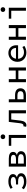

<svg xmlns="http://www.w3.org/2000/svg" viewBox="2704 -3582 891 6340"><g transform="rotate(-90 3150.0 -411.5)"><path d="M71 -72C152 -5 234 14 326 14C489 14 600 -49 600 -157C600 -237 547 -279 471 -298V-302C539 -327 572 -372 572 -429C572 -532 470 -581 324 -581C226 -581 152 -554 85 -505L126 -440C186 -482 238 -502 319 -502C422 -502 475 -475 475 -417C475 -364 421 -330 315 -330H229V-260H329C440 -260 501 -228 501 -166C501 -101 435 -66 317 -66C249 -66 180 -83 115 -137Z M820 -567V0H1092C1230 0 1328 -49 1328 -163C1328 -243 1272 -283 1206 -299V-302C1267 -320 1305 -361 1305 -423C1305 -527 1214 -567 1083 -567ZM1067 -330H918V-497H1074C1167 -497 1207 -466 1207 -414C1207 -362 1168 -330 1067 -330ZM1082 -72H918V-260H1076C1178 -260 1230 -225 1230 -168C1230 -107 1183 -72 1082 -72Z M1726 -761C1726 -714 1760 -685 1805 -685C1849 -685 1883 -714 1883 -761C1883 -806 1849 -837 1805 -837C1760 -837 1726 -806 1726 -761ZM1766 -486V0H1865V-567H1505V-486Z M2133 4C2149 11 2164 14 2186 14C2270 14 2322 -50 2338 -176C2351 -279 2363 -383 2375 -486H2579V0H2679V-567H2296C2281 -445 2267 -323 2252 -201C2242 -118 2216 -82 2178 -82C2168 -82 2159 -85 2152 -87Z M2944 -567V0H3175C3312 0 3405 -54 3405 -182C3405 -307 3312 -360 3175 -360H3043V-567ZM3165 -80H3043V-282H3165C3261 -282 3309 -252 3309 -182C3309 -111 3261 -80 3165 -80Z M3607 -567V0H3707V-251H3992V0H4092V-567H3992V-338H3707V-567Z M4827 -315C4827 -474 4731 -581 4568 -581C4419 -581 4279 -469 4279 -283C4279 -96 4416 14 4585 14C4674 14 4747 -16 4804 -52L4768 -118C4716 -85 4662 -66 4596 -66C4478 -66 4389 -131 4379 -260H4823C4825 -273 4827 -294 4827 -315ZM4571 -502C4666 -502 4730 -445 4738 -330H4382C4399 -441 4479 -502 4571 -502Z M5007 -567V0H5107V-251H5392V0H5492V-567H5392V-338H5107V-567Z M5926 -761C5926 -714 5960 -685 6005 -685C6049 -685 6083 -714 6083 -761C6083 -806 6049 -837 6005 -837C5960 -837 5926 -806 5926 -761ZM5966 -486V0H6065V-567H5705V-486Z"/></g></svg>

Font: Kawkab Mono Light
Style: Bold
Weight: 400
Monospace: yes
Designer: Abdullah Arif
Foundry: Abdullah Arif
Version: Version 1.000;PS 000.500;hotconv 1.0.88;makeotf.lib2.5.64775